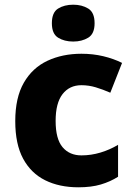

<svg xmlns="http://www.w3.org/2000/svg" viewBox="-20 -788 567 818"><path d="M314 10Q233 10 172.5 -20Q112 -50 78.5 -112Q45 -174 45 -272Q45 -372 81.5 -435.5Q118 -499 182 -529Q246 -559 327 -559Q376 -559 420 -548.5Q464 -538 500 -520L450 -393Q418 -407 388 -416Q358 -425 327 -425Q276 -425 246.5 -387Q217 -349 217 -273Q217 -196 246.5 -161Q276 -126 327 -126Q368 -126 408 -138Q448 -150 483 -171V-35Q450 -14 409.5 -2Q369 10 314 10ZM292 -768Q329 -768 356 -751.5Q383 -735 383 -689Q383 -644 356 -627.5Q329 -611 292 -611Q254 -611 227.5 -627.5Q201 -644 201 -689Q201 -735 227.5 -751.5Q254 -768 292 -768Z"/></svg>

Font: Noto Sans Meetei Mayek ExtraBold
Style: Regular
Weight: 800
Designer: Monotype Design Team and Neelakash Kshetrimayum
Foundry: Monotype Imaging Inc.
Version: Version 2.002; ttfautohint (v1.8.4.7-5d5b)